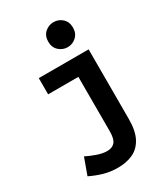

<svg xmlns="http://www.w3.org/2000/svg" viewBox="-231 -879 1023 1171"><g transform="rotate(-30 280.0 -293.0)"><path d="M243 190Q190 190 144 176.5Q98 163 55 142L97 26Q126 41 165.5 55Q205 69 237 69Q272 69 291 48Q310 27 310 -28V-411H97V-525H448V-35Q448 50 421 99.5Q394 149 348 169.5Q302 190 243 190ZM345 -600Q310 -600 284 -624Q258 -648 258 -688Q258 -729 284 -752.5Q310 -776 345 -776Q380 -776 406 -752.5Q432 -729 432 -688Q432 -648 406 -624Q380 -600 345 -600Z"/></g></svg>

Font: Ubuntu Sans Mono
Style: Bold
Weight: 700
Monospace: yes
Designer: Dalton Maag Ltd
Foundry: Dalton Maag Ltd
Version: Version 1.006